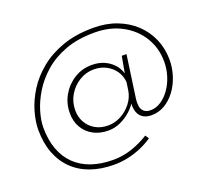

<svg xmlns="http://www.w3.org/2000/svg" viewBox="-135 -768 1243 1145"><g transform="rotate(-20 486.5 -195.0)"><path d="M404 210Q322 210 256.5 187Q191 164 144.5 119Q98 74 73 9Q48 -56 48 -139Q48 -192 66 -254.5Q84 -317 122 -377.5Q160 -438 221 -488.5Q282 -539 367 -569.5Q452 -600 564 -600Q645 -600 711.5 -574.5Q778 -549 826 -504Q874 -459 900.5 -398Q927 -337 927 -266Q927 -213 910.5 -163Q894 -113 865 -74.5Q836 -36 797.5 -13.5Q759 9 714 9Q677 9 654.5 -8.5Q632 -26 625.5 -59Q619 -92 628 -137L635 -118Q618 -84 587 -55.5Q556 -27 518.5 -10Q481 7 441 7Q387 7 345.5 -15.5Q304 -38 281 -78.5Q258 -119 259 -171Q259 -231 288.5 -282Q318 -333 368 -364Q418 -395 479 -395Q523 -395 557 -380Q591 -365 614.5 -339.5Q638 -314 648 -280L667 -385H697L658 -109Q656 -88 659 -68Q662 -48 676.5 -34.5Q691 -21 719 -21Q753 -21 784.5 -41.5Q816 -62 840.5 -96.5Q865 -131 879 -175Q893 -219 893 -266Q893 -352 851 -421Q809 -490 734 -530.5Q659 -571 560 -571Q454 -571 375 -541.5Q296 -512 240 -463Q184 -414 149 -356.5Q114 -299 97.5 -243Q81 -187 81 -142Q81 -65 103 -4.5Q125 56 167.5 97.5Q210 139 271 160Q332 181 409 181Q470 181 527.5 161.5Q585 142 636 110L651 133Q614 158 573.5 175Q533 192 490.5 201Q448 210 404 210ZM450 -22Q491 -22 530 -42Q569 -62 597.5 -98Q626 -134 633 -179L640 -228Q637 -267 616 -298Q595 -329 560 -347.5Q525 -366 481 -366Q432 -366 389.5 -340Q347 -314 321 -270.5Q295 -227 295 -173Q295 -131 314.5 -96.5Q334 -62 369 -42Q404 -22 450 -22Z"/></g></svg>

Font: Josefin Sans ExtraLight
Style: Italic
Weight: 250
Italic angle: -7°
Designer: Santiago Orozco
Foundry: Typemade
Version: Version 2.000